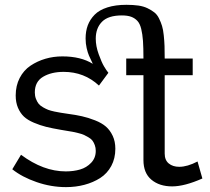

<svg xmlns="http://www.w3.org/2000/svg" viewBox="-20 -764 868 794"><path d="M816.9 -25.9Q743.2 6.8 691.9 6.8Q639.2 6.8 606.2 -20.8Q573.2 -48.3 573.2 -102.1V-453.1H502V-522H573.2Q573.2 -566.4 571.3 -594.5Q569.3 -622.6 564 -644.5Q558.6 -666.5 548.1 -677.7Q537.6 -689 522.5 -694.6Q507.3 -700.2 483.9 -700.2Q427.7 -700.2 401.9 -674.1Q376 -647.9 376 -604Q376 -573.2 388.2 -539.6Q400.4 -505.9 410.2 -489.5Q419.9 -473.1 428.2 -462.9L389.2 -410.2Q328.6 -466.8 243.2 -466.8Q192.4 -466.8 158.2 -446.5Q124 -426.3 124 -381.8Q124 -367.2 128.7 -355.2Q133.3 -343.3 139.6 -335.2Q146 -327.1 158 -320.3Q169.9 -313.5 179.4 -309.8Q189 -306.2 205.1 -302.7Q221.2 -299.3 230.7 -297.9Q240.2 -296.4 256.8 -293.9Q293 -289.1 319.1 -283.2Q345.2 -277.3 373 -266.4Q400.9 -255.4 418 -240.5Q435.1 -225.6 446 -202.4Q457 -179.2 457 -148.9Q457 -108.9 440.2 -77.6Q423.3 -46.4 394.3 -27.8Q365.2 -9.3 329.3 0.2Q293.5 9.8 252.9 9.8Q191.4 9.8 131.3 -11Q71.3 -31.7 30.8 -64L66.9 -124Q159.2 -55.2 252 -55.2Q284.2 -55.2 311 -63Q337.9 -70.8 356.9 -90.8Q376 -110.8 376 -140.1Q376 -152.8 372.1 -163.6Q368.2 -174.3 362.8 -181.9Q357.4 -189.5 346.4 -195.8Q335.4 -202.1 327.9 -205.8Q320.3 -209.5 304.7 -213.4Q289.1 -217.3 281.2 -218.8Q273.4 -220.2 255.6 -223.1Q237.8 -226.1 231.9 -227.1Q195.3 -233.4 170.7 -239.5Q146 -245.6 120.1 -256.6Q94.2 -267.6 79.1 -281.7Q64 -295.9 54.4 -318.1Q44.9 -340.3 44.9 -369.1Q44.9 -409.7 61.5 -441.7Q78.1 -473.6 106.2 -492.4Q134.3 -511.2 167.7 -521Q201.2 -530.8 237.8 -530.8Q314.5 -530.8 363.8 -500Q353 -522.5 347.9 -534.2Q342.8 -545.9 338.4 -564.9Q334 -584 334 -605Q334 -634.8 343 -659.2Q352.1 -683.6 371.3 -703.1Q390.6 -722.7 424.1 -733.4Q457.5 -744.1 502.9 -744.1Q530.8 -744.1 552.5 -741Q574.2 -737.8 590.6 -729.7Q606.9 -721.7 618.4 -712.6Q629.9 -703.6 637.7 -687.7Q645.5 -671.9 650.1 -656.7Q654.8 -641.6 657.2 -617.9Q659.7 -594.2 660.4 -573.7Q661.1 -553.2 661.1 -522H776.9V-453.1H661.1V-128.9Q661.1 -101.6 678 -87.9Q694.8 -74.2 721.2 -74.2Q754.9 -74.2 796.9 -96.2Z"/></svg>

Font: Rawline Medium
Style: Regular
Weight: 500
Designer: Matt McInerney, Pablo Impallari, Rodrigo Fuenzalida
Foundry: Matt McInerney, Pablo Impallari, Rodrigo Fuenzalida
Version: Version 4.020;PS 004.020;hotconv 1.0.88;makeotf.lib2.5.64775